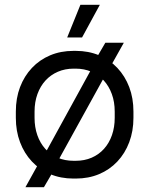

<svg xmlns="http://www.w3.org/2000/svg" viewBox="-20 -738 622 800"><path d="M86 42H163L218 -52L223 -70L420 -427L431 -444L496 -560H419L363 -464L359 -447L161 -86L147 -68ZM286 6H296Q349 6 393 -12.5Q437 -31 469 -65Q501 -99 518.5 -145.5Q536 -192 536 -247V-273Q536 -329 518.5 -375Q501 -421 469 -455Q437 -489 393 -507.5Q349 -526 296 -526H286Q233 -526 189 -507.5Q145 -489 113 -455Q81 -421 63.5 -375Q46 -329 46 -273V-247Q46 -192 63.5 -145.5Q81 -99 113 -65Q145 -31 189 -12.5Q233 6 286 6ZM287 -68Q250 -68 220 -81Q190 -94 168.5 -118Q147 -142 135.5 -175Q124 -208 124 -247V-273Q124 -313 136 -346Q148 -379 169.5 -402.5Q191 -426 221 -439Q251 -452 287 -452H295Q331 -452 361 -439Q391 -426 412.5 -402.5Q434 -379 446 -346Q458 -313 458 -273V-247Q458 -208 446.5 -175Q435 -142 413.5 -118Q392 -94 362 -81Q332 -68 295 -68ZM322 -582 396 -718H315L260 -582Z"/></svg>

Font: Fixel Variable
Style: Regular
Weight: 100
Width: 3
Designer: AlfaBravo + MacPaw
Foundry: Kyrylo Tkachov, Marchela Mozhyna, Serhii Makarenko, Maria Weinstein, Zakhar Kryvoshyya
Version: Version 1.211